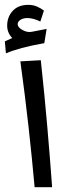

<svg xmlns="http://www.w3.org/2000/svg" viewBox="-51 -783 295 803"><path d="M93.8 0Q83 -120.6 68.4 -252.2Q53.7 -383.8 34.2 -526.4L119.6 -531.2Q135.3 -386.7 146.7 -254.2Q158.2 -121.6 167 0ZM-24.4 -560.5 -26.4 -561 -30.8 -609.9 0 -624Q-21 -646 -21 -675.8Q-21 -712.4 2.2 -737.5Q25.4 -762.7 67.4 -762.7Q87.4 -762.7 103.8 -755.6Q120.1 -748.5 132.8 -738.8L117.7 -692.9Q87.9 -707.5 63.5 -707.5Q46.4 -707.5 34.7 -700.2Q22.9 -692.9 22.9 -681.6Q22.9 -668.9 42.7 -657.7Q62.5 -646.5 81.1 -649.9Q89.4 -651.4 105 -654.5Q120.6 -657.7 144 -662.1L134.3 -602.5Q79.1 -592.8 40.3 -582.3Q1.5 -571.8 -24.4 -560.5Z"/></svg>

Font: Markazi Text
Style: Bold
Weight: 700
Designer: Borna Izadpanah (Arabic designer), Fiona Ross (Arabic design director) and Florian Runge (Latin designer)
Foundry: Borna Izadpanah and Florian Runge
Version: Version 1.001; ttfautohint (v1.8.3)